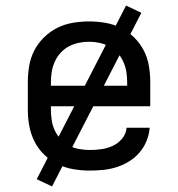

<svg xmlns="http://www.w3.org/2000/svg" viewBox="-20 -605 640 690"><path d="M302 8Q273 8 243.5 3Q214 -2 187.5 -15Q161 -28 139.5 -48.5Q118 -69 104.5 -95.5Q91 -122 85.5 -151Q80 -180 80 -210V-310Q80 -339 85 -368.5Q90 -398 103.5 -424Q117 -450 138.5 -471Q160 -492 186 -505Q212 -518 241.5 -523Q271 -528 300 -528Q329 -528 358.5 -523Q388 -518 414 -505Q440 -492 461.5 -471Q483 -450 496.5 -424Q510 -398 515 -368.5Q520 -339 520 -310V-223H163V-210Q163 -191 166 -172Q169 -153 177 -136Q185 -119 198.5 -104.5Q212 -90 228.5 -81.5Q245 -73 264 -69.5Q283 -66 302 -66Q324 -66 345 -69Q366 -72 385.5 -81Q405 -90 419 -107Q433 -124 435 -146H518Q516 -121 506.5 -98Q497 -75 481 -56.5Q465 -38 444 -25Q423 -12 399.5 -4.5Q376 3 351.5 5.5Q327 8 302 8ZM163 -297H437V-310Q437 -329 434 -347.5Q431 -366 423 -383.5Q415 -401 402.5 -415Q390 -429 373 -438Q356 -447 337.5 -451Q319 -455 300 -455Q281 -455 262.5 -451Q244 -447 227 -438Q210 -429 197.5 -415Q185 -401 177 -383.5Q169 -366 166 -347.5Q163 -329 163 -310ZM167 65 112 39 433 -585 488 -559Z"/></svg>

Font: Zed Mono Extended
Style: Regular
Weight: 400
Width: 7
Monospace: yes
Designer: Belleve Invis
Foundry: Belleve Invis
Version: Version 1.0.0; ttfautohint (v1.8.4)